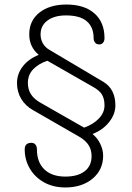

<svg xmlns="http://www.w3.org/2000/svg" viewBox="-20 -752 584 847"><path d="M89 -93Q89 -122 119 -122Q130 -122 136.5 -114Q143 -106 143 -92Q143 -36 176 -4.5Q209 27 268 27Q323 27 353.5 3.5Q384 -20 384 -63Q384 -91 371 -111.5Q358 -132 331 -148L126 -266Q92 -285 73.5 -316Q55 -347 55 -386Q55 -426 80.5 -459Q106 -492 151 -510Q109 -545 109 -600Q109 -661 154 -696.5Q199 -732 273 -732Q352 -732 396.5 -693Q441 -654 441 -584Q441 -571 434.5 -563.5Q428 -556 418 -556Q406 -556 399.5 -564Q393 -572 393 -584Q393 -632 363 -658Q333 -684 271 -684Q220 -684 189.5 -661.5Q159 -639 159 -600Q159 -578 169.5 -560Q180 -542 200 -531L436 -391Q489 -359 489 -287Q489 -248 461 -213Q433 -178 388 -161Q410 -143 422.5 -117Q435 -91 435 -65Q435 -3 388.5 36Q342 75 268 75Q215 75 174.5 52.5Q134 30 111.5 -8.5Q89 -47 89 -93ZM441 -287Q441 -316 430 -334.5Q419 -353 390 -369L189 -484Q150 -471 126.5 -446.5Q103 -422 103 -386Q103 -357 117 -335.5Q131 -314 160 -298L351 -189Q391 -203 416 -229Q441 -255 441 -287Z"/></svg>

Font: Kodchasan ExtraLight
Style: Regular
Weight: 275
Version: Version 1.000; ttfautohint (v1.6)